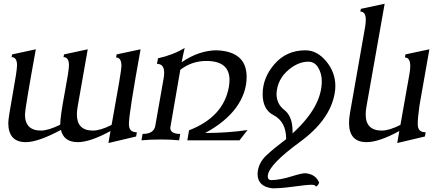

<svg xmlns="http://www.w3.org/2000/svg" viewBox="-20 -752 2370 1029"><path d="M561 14.6 572.3 -49.8Q462.9 9.8 397 9.8Q321.8 9.8 306.6 -55.7Q183.6 9.8 118.7 9.8Q24.4 9.8 24.4 -93.3Q24.4 -117.7 47.9 -246.3Q71.3 -375 71.3 -401.9Q71.3 -445.8 42 -445.8L44.9 -460.4L171.9 -487.8Q113.8 -167 113.8 -138.7Q113.8 -52.2 199.7 -52.2Q237.8 -52.2 302.7 -83.5Q302.7 -126.5 326.2 -250.7Q349.6 -375 349.6 -401.9Q349.6 -445.8 320.3 -445.8L323.2 -460.4L450.2 -487.8L396 -179.7Q392.1 -157.2 392.1 -138.7Q392.1 -52.2 478 -52.2Q518.1 -52.2 578.1 -82.5Q630.9 -371.6 630.9 -397.9Q630.9 -443.4 602.5 -443.8L605 -460.4L733.4 -487.8Q670.9 -144 670.9 -87.9Q670.9 -64.5 680.9 -54Q690.9 -43.5 713.4 -43L709.5 -20.5Z M1263.7 0H983.9L993.2 -53.7Q1177.7 -125 1206.5 -285.6Q1210 -306.2 1210 -323.2Q1210 -425.3 1085.9 -425.3Q1007.8 -425.3 946.3 -377.9Q893.6 -76.7 892.6 -67.4Q892.6 -34.2 945.8 -34.2L939.9 0Q900.4 -4.4 841.3 -4.4Q782.2 -4.4 738.3 0L744.1 -34.2Q804.2 -34.2 812 -76.7L857.4 -334.5Q859.9 -350.1 859.9 -362.3Q859.9 -409.7 821.3 -409.7L826.7 -439.5Q909.7 -458 969.7 -495.1Q959 -448.7 953.6 -418.5Q1047.4 -482.4 1142.1 -482.4Q1301.8 -475.6 1301.8 -340.3Q1301.8 -253.4 1245.6 -176Q1189.5 -98.6 1079.6 -39.1Q1203.6 -39.6 1306.6 -55.2Z M1547.9 -37.1Q1704.6 -179.2 1704.6 -316.9Q1704.6 -356.9 1685.5 -389.2Q1666.5 -421.4 1632.3 -421.4Q1579.1 -421.4 1527.3 -378.4Q1466.3 -327.6 1461.9 -250Q1461.9 -194.8 1503.9 -162.6Q1547.9 -128.4 1547.9 -48.8ZM1439.9 257.3Q1360.4 248 1360.4 180.2Q1362.3 122.6 1408.7 79.6Q1447.3 43.5 1513.7 -6.3Q1513.7 -100.1 1445.3 -135.3Q1387.7 -165 1387.7 -247.6Q1387.7 -335.9 1451.7 -409.2Q1515.6 -482.4 1617.2 -482.4Q1679.2 -482.4 1728.3 -423.6Q1777.3 -364.7 1777.3 -290.5Q1777.3 -271 1773.4 -250.5Q1748.5 -108.9 1587.4 8.8Q1426.3 126.5 1416 184.6L1415 193.4Q1415 213.4 1435.1 213.4Q1482.4 211.9 1539.8 194.1Q1597.2 176.3 1615.7 176.3Q1670.9 180.7 1690.4 226.1Q1686 242.2 1673.3 248Q1669.4 238.3 1649.4 238.3Q1623.5 238.3 1555.7 247.8Q1487.8 257.3 1439.9 257.3Z M2108.9 14.6 2120.1 -49.8Q2010.7 9.8 1944.8 9.8Q1850.6 9.8 1850.6 -93.3Q1850.6 -117.7 1856 -147.9L1936.5 -606Q1940.4 -628.9 1940.4 -646Q1940.4 -689.9 1911.1 -689.9L1914.1 -704.6L2041.5 -731.9L1943.8 -179.7Q1939.9 -157.2 1939.9 -138.7Q1939.9 -52.2 2025.9 -52.2Q2065.9 -52.2 2126 -82.5L2174.8 -357.9Q2178.7 -381.3 2178.7 -397.9Q2178.7 -443.4 2150.4 -443.8L2152.8 -460.4L2281.2 -487.8L2228 -186Q2218.8 -119.6 2218.8 -87.9Q2218.8 -64.5 2228.8 -54Q2238.8 -43.5 2261.2 -43L2257.3 -20.5Z"/></svg>

Font: Kelvinch
Style: Italic
Weight: 400
Italic angle: -10°
Designer: Paul James Miller
Foundry: High-Logic / Made with FontCreator
Version: Version 3.40;July 22, 2017;FontCreator 11.0.0.2388 64-bit